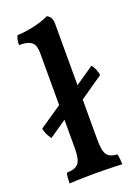

<svg xmlns="http://www.w3.org/2000/svg" viewBox="-139 -776 599 838"><g transform="rotate(-20 160.5 -357.0)"><path d="M34 3Q34 -9 35 -22Q36 -35 39 -45Q79 -46 93.5 -64Q108 -82 108 -132V-571Q108 -594 103 -609Q98 -624 82 -632Q66 -640 33 -640Q33 -652 35 -663Q37 -674 42 -683Q63 -683 93 -688Q123 -693 149.5 -701Q176 -709 189 -717Q199 -713 206 -703Q213 -693 213 -673V-132Q213 -82 226.5 -64Q240 -46 273 -45Q276 -35 277.5 -21Q279 -7 279 3Q262 2 242 1.5Q222 1 200 0.5Q178 0 157 0Q136 0 113 0.5Q90 1 70 1.5Q50 2 34 3ZM163 -287 168 -357 299 -447Q308 -437 314 -422Q320 -407 321 -396ZM27 -210Q17 -224 10.5 -239Q4 -254 4 -263L151 -363L153 -297Z"/></g></svg>

Font: Vollkorn Medium
Style: Regular
Weight: 500
Designer: Friedrich Althausen
Foundry: Friedrich Althausen
Version: Version 5.000